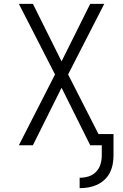

<svg xmlns="http://www.w3.org/2000/svg" viewBox="-20 -755 640 998"><path d="M394 223V169Q418 169 440.5 162Q463 155 479 138.5Q495 122 502 99.5Q509 77 509 54V0H449L300 -299L151 0H78L266 -368L78 -735H151L300 -436L449 -735H522L334 -368L492 -58H570V54Q570 77 565.5 100Q561 123 550.5 143.5Q540 164 522.5 180Q505 196 484 205.5Q463 215 440.5 219Q418 223 394 223Z"/></svg>

Font: Iosevka Light Extended
Style: Regular
Weight: 300
Width: 7
Monospace: yes
Designer: Belleve Invis
Foundry: Belleve Invis
Version: Version 32.5.0; ttfautohint (v1.8.4)